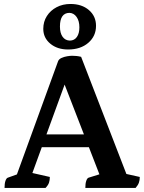

<svg xmlns="http://www.w3.org/2000/svg" viewBox="-20 -932 716 952"><path d="M2.5 0Q2.5 -21.9 7 -35.1Q11.5 -48.4 18.5 -50.9L88.8 -76.1L53.5 -38.8L267.8 -627.9Q271.7 -638.6 284.8 -644.6Q298 -650.6 312.8 -653Q327.6 -655.5 337.7 -655.5Q349.1 -655.5 360.1 -654.3Q371.1 -653.1 382.2 -650.2L617 -42.7L578.2 -75.8L673.1 -54.6Q673.1 -38.9 668.8 -26.6Q664.6 -14.3 652.3 0H403.1Q403.1 -21.9 407.6 -35.1Q412.1 -48.4 419.1 -50.9L489.8 -72.9L482.1 -43.9L281.2 -562.1L318.9 -563.2L128.5 -41.1L121.4 -78.5L227.1 -54.6Q227.1 -38.9 223.1 -26.6Q219.2 -14.3 205.7 0ZM164.5 -202 178.2 -265.7H426.7L442.5 -202ZM317.8 -686.6Q264.1 -686.6 229.4 -715.4Q194.6 -744.3 194.6 -789.1Q194.6 -824.6 212.4 -852.4Q230.2 -880.3 260.7 -896.3Q291.2 -912.3 329.6 -912.3Q385.8 -912.3 420.9 -882Q456.1 -851.8 456.1 -803.9Q456.1 -752.6 417.7 -719.6Q379.3 -686.6 317.8 -686.6ZM326.7 -730.7Q348.9 -731.2 361.2 -748.7Q373.6 -766.1 373.6 -796.6Q373.6 -828.4 359.7 -848Q345.9 -867.7 323.7 -868.3Q277.2 -867.2 277.2 -800.5Q277.2 -768.1 290.3 -749.7Q303.5 -731.2 326.7 -730.7Z"/></svg>

Font: Petrona
Style: Regular
Weight: 400
Designer: Ringo R. Seeber
Foundry: Ringo R. Seeber
Version: Version 2.001; ttfautohint (v1.8.3)